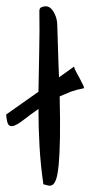

<svg xmlns="http://www.w3.org/2000/svg" viewBox="-88 -605 287 610"><path d="M49.8 -19.5Q41 -80.1 37.6 -139.6Q34.2 -199.2 34.2 -258.8Q8.8 -241.2 -9.8 -226.6Q-28.3 -211.9 -41 -206.5Q-53.7 -201.2 -60.5 -208Q-66.4 -214.8 -68.4 -241.2L34.2 -313.5Q35.2 -378.9 36.6 -442.4Q38.1 -505.9 37.1 -570.3Q37.1 -579.1 43.5 -582Q49.8 -585 56.6 -585Q66.4 -585 73.2 -578.6Q80.1 -572.3 85 -562.5Q89.8 -552.7 91.8 -543.5Q93.8 -534.2 93.8 -528.3Q95.7 -479.5 96.7 -438Q97.7 -396.5 99.6 -359.4L147.5 -393.6Q147.5 -388.7 153.8 -377Q160.2 -365.2 166.5 -353.5Q172.9 -341.8 176.8 -333Q180.7 -324.2 176.8 -324.2Q155.3 -320.3 136.7 -313.5Q119.1 -306.6 101.6 -298.8Q103.5 -219.7 102.5 -167.5Q101.6 -115.2 98.6 -83.5Q95.7 -51.8 90.8 -37.1Q85.9 -22.5 79.6 -18.1Q73.2 -13.7 65.4 -15.6Q57.6 -17.6 49.8 -19.5Z"/></svg>

Font: Indie Flower
Style: Regular
Weight: 400
Designer: Kimberly Geswein
Foundry: Kimberly Geswein
Version: Version 1.001 2010